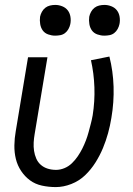

<svg xmlns="http://www.w3.org/2000/svg" viewBox="-20 -753 540 781"><path d="M207 8Q178 8 150.5 2Q123 -4 102 -19.5Q81 -35 66 -57.5Q51 -80 44.5 -106.5Q38 -133 38.5 -162Q39 -191 44 -219L94 -520H173L121 -208Q118 -191 117 -173.5Q116 -156 118.5 -139.5Q121 -123 127.5 -108Q134 -93 146 -82.5Q158 -72 174 -67Q190 -62 208 -62Q225 -62 242 -69Q259 -76 272.5 -89Q286 -102 296.5 -117.5Q307 -133 315 -149Q323 -165 329.5 -182Q336 -199 340.5 -216Q345 -233 349.5 -250Q354 -267 357 -284Q366 -341 364 -398Q362 -455 350 -508L425 -523Q440 -464 442 -400.5Q444 -337 433 -273Q428 -242 419.5 -211Q411 -180 398.5 -150Q386 -120 368 -91.5Q350 -63 326 -40Q302 -17 270 -4.5Q238 8 207 8ZM404 -608Q390 -608 376 -613Q362 -618 354 -629Q346 -640 343.5 -655Q341 -670 343 -685Q345 -695 350.5 -705Q356 -715 364.5 -721.5Q373 -728 383.5 -730.5Q394 -733 405 -733Q419 -733 433 -727.5Q447 -722 455.5 -711Q464 -700 466.5 -685Q469 -670 466 -655Q464 -645 458.5 -635Q453 -625 444.5 -618.5Q436 -612 425.5 -610Q415 -608 404 -608ZM204 -608Q190 -608 176 -613Q162 -618 154 -629Q146 -640 143.5 -655Q141 -670 143 -685Q145 -695 150.5 -705Q156 -715 164.5 -721.5Q173 -728 183.5 -730.5Q194 -733 205 -733Q219 -733 233 -727.5Q247 -722 255.5 -711Q264 -700 266.5 -685Q269 -670 266 -655Q264 -645 258.5 -635Q253 -625 244.5 -618.5Q236 -612 225.5 -610Q215 -608 204 -608Z"/></svg>

Font: Iosevka Term Oblique
Style: Regular
Weight: 400
Italic angle: -9°
Monospace: yes
Designer: Belleve Invis
Foundry: Belleve Invis
Version: Version 31.4.0